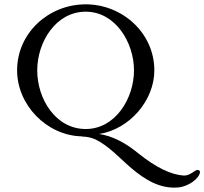

<svg xmlns="http://www.w3.org/2000/svg" viewBox="-20 -629 944 887"><path d="M904 165C904 159 897 156 892 156C880 156 858 184 828 182C771 178 701 146 616 77C556 28 497 -1 438 -10C578 -32 693 -164 693 -304C693 -476 546 -609 376 -609C205 -609 59 -477 59 -304C59 -144 196 -2 359 1L360 2C379 2 400 6 421 15C484 46 534 103 587 148C652 203 720 244 803 237C851 233 902 195 904 165ZM599 -304C599 -174 513 -33 376 -33C237 -33 152 -172 152 -304C152 -435 238 -575 376 -575C513 -575 599 -433 599 -304Z"/></svg>

Font: GFS Ignacio
Style: Regular
Weight: 400
Designer: George D. Matthiopoulos
Foundry: George D. Matthiopoulos
Version: Version 1.000